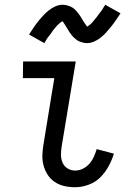

<svg xmlns="http://www.w3.org/2000/svg" viewBox="-20 -778 540 806"><path d="M295 8Q272 8 250 3Q228 -2 210 -14Q192 -26 180 -44.5Q168 -63 162.5 -84.5Q157 -106 158 -129Q159 -152 163 -175L208 -450H76L77 -520H298L239 -164Q236 -146 236 -128.5Q236 -111 242.5 -95.5Q249 -80 263.5 -71Q278 -62 295 -62Q312 -62 327.5 -69.5Q343 -77 355 -90.5Q367 -104 374 -120Q381 -136 386 -152L458 -133Q450 -106 435.5 -79.5Q421 -53 400 -32.5Q379 -12 350.5 -2Q322 8 295 8ZM166 -597 102 -633Q113 -651 123.5 -666Q134 -681 144 -693Q154 -705 163.5 -715Q173 -725 185.5 -735Q198 -745 213 -751.5Q228 -758 243 -758Q249 -758 254.5 -757Q260 -756 265 -754.5Q270 -753 275 -751Q280 -749 284.5 -746Q289 -743 292.5 -740Q296 -737 299.5 -733Q303 -729 306.5 -724.5Q310 -720 313 -716Q316 -712 318.5 -708Q321 -704 323.5 -700Q326 -696 329 -690.5Q332 -685 335.5 -680.5Q339 -676 341 -673Q343 -670 346 -666Q349 -668 352.5 -670.5Q356 -673 361 -677.5Q366 -682 367.5 -684Q369 -686 371.5 -689Q374 -692 376.5 -695Q379 -698 382 -701.5Q385 -705 388 -709Q391 -713 394 -717.5Q397 -722 401 -726.5Q405 -731 408 -736Q411 -741 414.5 -746.5Q418 -752 422 -758L486 -722Q474 -704 463.5 -689Q453 -674 443 -662Q433 -650 424 -640Q415 -630 402.5 -620Q390 -610 375 -603.5Q360 -597 345 -597Q337 -597 329 -599Q321 -601 314.5 -603.5Q308 -606 302 -610.5Q296 -615 291 -619.5Q286 -624 281 -630.5Q276 -637 272 -642.5Q268 -648 265 -654Q262 -660 257 -667Q252 -674 249 -679.5Q246 -685 242 -689Q238 -687 235 -684.5Q232 -682 227 -677.5Q222 -673 220 -671Q218 -669 215.5 -666Q213 -663 210.5 -660Q208 -657 205 -653.5Q202 -650 199.5 -646Q197 -642 194 -637.5Q191 -633 187 -628.5Q183 -624 179.5 -619Q176 -614 173 -608.5Q170 -603 166 -597Z"/></svg>

Font: Iosevka Algr
Style: Italic
Weight: 400
Italic angle: -9°
Monospace: yes
Designer: Belleve Invis
Foundry: Belleve Invis
Version: Version 26.0.2; ttfautohint (v1.8.3)